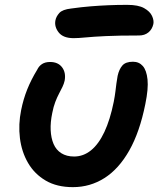

<svg xmlns="http://www.w3.org/2000/svg" viewBox="-20 -760 657 790"><path d="M280 10Q214 10 168 -17Q122 -44 95.5 -89.5Q69 -135 62 -191.5Q55 -248 67 -307Q76 -352 92 -392Q108 -432 133 -473Q140 -488 153 -496.5Q166 -505 186 -505Q219 -505 235.5 -483Q252 -461 246 -428Q243 -415 237 -402.5Q231 -390 223 -375Q215 -360 207.5 -340.5Q200 -321 195 -295Q187 -257 188.5 -224.5Q190 -192 200.5 -167.5Q211 -143 232.5 -129.5Q254 -116 285 -116Q323 -116 354.5 -141.5Q386 -167 409.5 -217Q433 -267 448 -341Q453 -367 455 -384.5Q457 -402 459 -416.5Q461 -431 464 -448Q470 -475 483.5 -490.5Q497 -506 527 -506Q552 -506 567.5 -488.5Q583 -471 587 -433Q591 -395 578 -332Q555 -217 512 -141Q469 -65 410 -27.5Q351 10 280 10ZM283 -603Q240 -603 221.5 -626.5Q203 -650 208 -676Q211 -692 224 -706.5Q237 -721 273 -725Q316 -731 353.5 -734Q391 -737 427 -738.5Q463 -740 504 -740Q549 -740 573 -726.5Q597 -713 605.5 -694.5Q614 -676 611 -661Q606 -639 590.5 -626.5Q575 -614 552 -614Q468 -614 415.5 -611.5Q363 -609 332.5 -606Q302 -603 283 -603Z"/></svg>

Font: Shantell Sans SemiBold
Style: Italic
Weight: 600
Italic angle: -11°
Designer: Stephen Nixon, Anya Danilova, Shantell Martin
Foundry: Arrow Type
Version: Version 1.011;[c5ecc13dd]